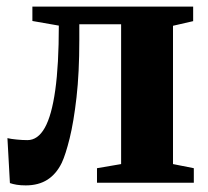

<svg xmlns="http://www.w3.org/2000/svg" viewBox="-20 -553 630 581"><path d="M58 8Q42 8 30.2 6Q18.5 4 10 1L2.5 -135Q12.5 -132.5 30 -130.8Q47.5 -129 63 -129Q94.5 -129 115.5 -166.2Q136.5 -203.5 147.2 -280.2Q158 -357 158 -475.5L78 -489.5V-533H564.5V-489L503.5 -475V-56.5L566.5 -44V0H273.5V-44L346.5 -56.5V-479.5H220V-431.5Q220 -332.5 211.5 -258.2Q203 -184 190.8 -134.5Q178.5 -85 167 -60.5Q150.5 -26.5 123.5 -9.2Q96.5 8 58 8Z"/></svg>

Font: Merriweather 72pt ExtraBold
Style: Regular
Weight: 800
Version: Version 2.100